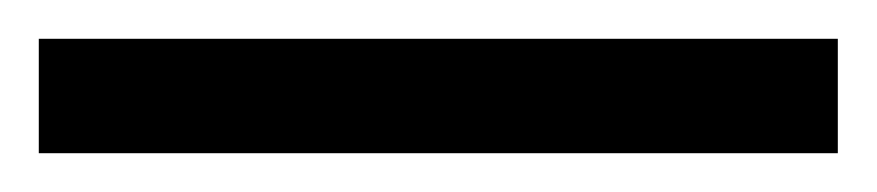

<svg xmlns="http://www.w3.org/2000/svg" viewBox="-25 63 452 99"><path d="M-5 142V83H407V142Z"/></svg>

Font: Noto Serif Hebrew Condensed ExtraBold
Style: Regular
Weight: 800
Width: 3
Designer: Monotype Design Team
Foundry: Monotype Imaging Inc.
Version: Version 2.004; ttfautohint (v1.8.4.7-5d5b)